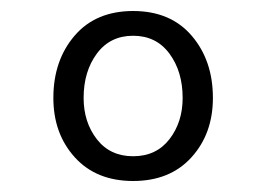

<svg xmlns="http://www.w3.org/2000/svg" viewBox="-20 -450 487 349"><path d="M77 -272Q77 -340 115.5 -385Q154 -430 222 -430Q290 -430 328.5 -385Q367 -340 367 -272Q367 -207 328 -164Q289 -121 222 -121Q155 -121 116 -164Q77 -207 77 -272ZM312 -272Q312 -320 288 -352.5Q264 -385 222 -385Q180 -385 156 -352.5Q132 -320 132 -272Q132 -228 156 -197Q180 -166 222 -166Q264 -166 288 -197Q312 -228 312 -272Z"/></svg>

Font: Martel Sans ExtraLight
Style: Regular
Weight: 275
Designer: Dan Reynolds and Mathieu Réguer
Foundry: Dan Reynolds and Mathieu Réguer
Version: Version 1.002; ttfautohint (v1.1) -l 5 -r 5 -G 72 -x 0 -D la